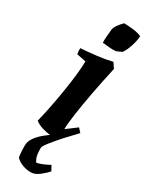

<svg xmlns="http://www.w3.org/2000/svg" viewBox="-230 -709 752 971"><g transform="rotate(30 146.0 -223.5)"><path d="M107 -403 53 -414Q50 -430 51 -448Q94 -451 142 -456.5Q190 -462 231 -472L251 -442Q232 -357 217.5 -279.5Q203 -202 194.5 -143Q186 -84 186 -53L246 -98L266 -76L183 12Q164 12 139 9Q114 6 89.5 -1.5Q65 -9 48 -23Q58 -62 68.5 -115Q79 -168 88 -223.5Q97 -279 102 -326.5Q107 -374 107 -403ZM136 -529Q135 -545 137.5 -571.5Q140 -598 141 -610Q143 -621 151.5 -633.5Q160 -646 168.5 -655.5Q177 -665 180 -668Q204 -668 233.5 -664.5Q263 -661 283 -652Q281 -621 270.5 -590Q260 -559 247 -540Q235 -533 215 -525Q195 -523 176 -525Q157 -527 136 -529ZM160 -7H201Q172 26 151 52.5Q130 79 130 88Q130 130 138 147.5Q146 165 149 165Q167 161 185.5 153Q204 145 220 136L236 165Q222 181 197 201Q172 221 147 221Q124 221 101 213Q78 205 60 188Q58 186 56 166.5Q54 147 54 118Q54 93 71 70Q88 47 112.5 27.5Q137 8 160 -7Z"/></g></svg>

Font: Labrada
Style: Bold Italic
Weight: 700
Italic angle: -7°
Designer: Mercedes Jáuregui
Foundry: Omnibus-Type Team
Version: Version 1.000; ttfautohint (v1.8.4.7-5d5b)